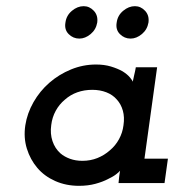

<svg xmlns="http://www.w3.org/2000/svg" viewBox="-20 -593 587 622"><path d="M62 -187Q56 -147 67 -111.5Q78 -76 101 -49Q124 -22 159 -6.5Q194 9 236 9Q265 9 289 2.5Q313 -4 330 -13Q347 -21 357 -29Q367 -37 369 -40Q368 -35 367.5 -31Q367 -27 366 -20L364 0H513L524 -79H448L489 -375H420Q418 -363 415 -351Q412 -339 410 -328Q410 -331 401.5 -341.5Q393 -352 377 -362Q361 -371 339.5 -377.5Q318 -384 291 -384Q249 -384 210 -368Q171 -352 140 -325Q109 -298 88.5 -262Q68 -226 62 -187ZM146 -188Q149 -213 160.5 -234Q172 -255 190 -270Q208 -286 230.5 -294Q253 -302 279 -302Q304 -302 324.5 -294Q345 -286 358 -271Q372 -256 378 -234.5Q384 -213 380 -187Q377 -163 365.5 -142Q354 -121 336 -106Q318 -90 295.5 -81Q273 -72 247 -72Q225 -72 207 -78.5Q189 -85 176 -96Q158 -112 150 -136Q142 -160 146 -188ZM358 -520Q354 -497 368.5 -482.5Q383 -468 403 -468Q422 -468 439.5 -482.5Q457 -497 461 -520Q464 -543 450 -558Q436 -573 417 -573Q397 -573 379 -558Q361 -543 358 -520ZM192 -520Q188 -497 202.5 -482.5Q217 -468 237 -468Q256 -468 273.5 -482.5Q291 -497 295 -520Q298 -543 284 -558Q270 -573 251 -573Q231 -573 213 -558Q195 -543 192 -520Z"/></svg>

Font: Josefin Slab Thin
Style: Italic
Weight: 100
Italic angle: -12°
Designer: Santiago Orozco
Foundry: Typemade
Version: Version 2.000